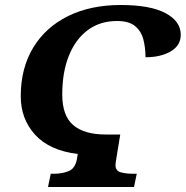

<svg xmlns="http://www.w3.org/2000/svg" viewBox="-20 -748 743 768"><path d="M172 0 183 -53H196Q228 -53 254.5 -63.5Q281 -74 288 -113L291 -132Q178 -146 120.5 -209Q63 -272 63 -363Q63 -475 112.5 -557Q162 -639 252 -683.5Q342 -728 463 -728Q581 -728 642 -695.5Q703 -663 703 -609Q703 -566 663 -542.5Q623 -519 562 -519Q562 -557 553.5 -590Q545 -623 520.5 -643.5Q496 -664 448 -664Q380 -664 331 -627.5Q282 -591 255.5 -525Q229 -459 229 -370Q229 -285 273 -247.5Q317 -210 403 -210H461L451 -149Q449 -135 445.5 -115Q442 -95 442 -87Q442 -65 462.5 -59Q483 -53 514 -53H527L516 0Z"/></svg>

Font: Noto Serif
Style: Bold Italic
Weight: 700
Italic angle: -12°
Designer: Monotype Design Team
Foundry: Monotype Imaging Inc.
Version: Version 2.013